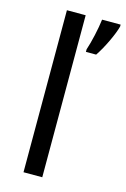

<svg xmlns="http://www.w3.org/2000/svg" viewBox="-117 -815 571 870"><g transform="rotate(15 168.5 -380.0)"><path d="M173 0V-760H85V0ZM337 -751V-760H250C245 -717 230 -650 217 -612V-600H265C295 -644 328 -715 337 -751Z"/></g></svg>

Font: Noto Sans Buginese
Style: Regular
Weight: 400
Designer: Monotype Design Team
Foundry: Monotype Imaging Inc.
Version: Version 2.002